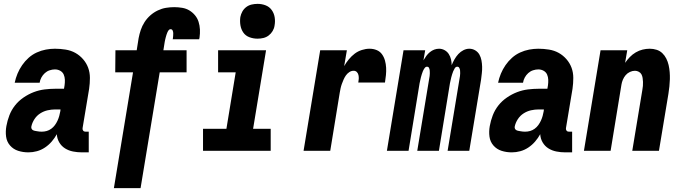

<svg xmlns="http://www.w3.org/2000/svg" viewBox="-20 -780 3540 993"><path d="M127 8Q99 8 74 0Q49 -8 32 -27.5Q15 -47 11.5 -73.5Q8 -100 13 -128Q18 -156 28.5 -183.5Q39 -211 57.5 -234.5Q76 -258 101.5 -275.5Q127 -293 154.5 -303.5Q182 -314 210.5 -317.5Q239 -321 266 -321H311L314 -339Q316 -353 315.5 -367.5Q315 -382 309.5 -394.5Q304 -407 291.5 -414Q279 -421 264 -421Q251 -421 237 -416.5Q223 -412 212 -402Q201 -392 194 -379Q187 -366 185 -352H56Q61 -376 70.5 -399Q80 -422 94.5 -443Q109 -464 128 -481Q147 -498 170 -508.5Q193 -519 217 -523.5Q241 -528 264 -528Q292 -528 319.5 -523.5Q347 -519 369.5 -506.5Q392 -494 409.5 -474Q427 -454 436 -429.5Q445 -405 445 -377Q445 -349 441 -321L407 -117Q406 -110 410 -104.5Q414 -99 422 -99H439V8H404Q380 8 357.5 3.5Q335 -1 316.5 -12.5Q298 -24 286.5 -43.5Q275 -63 274 -86Q263 -66 247.5 -48Q232 -30 212.5 -17Q193 -4 171 2Q149 8 127 8ZM196 -99Q209 -99 221.5 -102.5Q234 -106 245 -114Q256 -122 264 -133Q272 -144 277.5 -156Q283 -168 286.5 -180.5Q290 -193 292 -205L293 -214H266Q246 -214 226 -209.5Q206 -205 188 -193.5Q170 -182 158 -163.5Q146 -145 142 -125Q141 -119 143.5 -114Q146 -109 151 -106.5Q156 -104 162 -103Q168 -102 173.5 -101Q179 -100 184.5 -99.5Q190 -99 196 -99Z M569 193 668 -406H576L577 -520H687L697 -583Q701 -604 708 -625Q715 -646 727.5 -665.5Q740 -685 757.5 -700.5Q775 -716 796 -726Q817 -736 838.5 -739.5Q860 -743 881 -743Q902 -743 922.5 -739.5Q943 -736 959.5 -726Q976 -716 988.5 -701Q1001 -686 1007 -667Q1013 -648 1014 -627.5Q1015 -607 1012 -586L1010 -577H873L874 -580Q875 -587 875.5 -594Q876 -601 876 -608Q876 -615 873 -622Q870 -629 862 -629Q856 -629 852 -623.5Q848 -618 845.5 -612Q843 -606 841 -600Q839 -594 837.5 -588Q836 -582 834.5 -576Q833 -570 832 -564L825 -520H945V-406H806L707 193Z M1030 0V-114H1151L1199 -406H1108V-520H1356L1289 -114H1380V0ZM1312 -580Q1290 -580 1270 -587.5Q1250 -595 1238.5 -611.5Q1227 -628 1223.5 -649Q1220 -670 1223 -692Q1226 -707 1233.5 -720.5Q1241 -734 1253.5 -743.5Q1266 -753 1281.5 -756.5Q1297 -760 1312 -760Q1334 -760 1353.5 -752.5Q1373 -745 1385 -728.5Q1397 -712 1400.5 -691Q1404 -670 1400 -648Q1398 -633 1390 -619.5Q1382 -606 1369.5 -596.5Q1357 -587 1342 -583.5Q1327 -580 1312 -580Z M1550 0 1636 -520H1774L1760 -438Q1770 -456 1784 -473Q1798 -490 1814.5 -502.5Q1831 -515 1851.5 -521.5Q1872 -528 1891 -528Q1911 -528 1928 -521Q1945 -514 1955.5 -499.5Q1966 -485 1971 -467Q1976 -449 1977 -430Q1978 -411 1976 -391.5Q1974 -372 1971 -353H1833Q1835 -363 1835.5 -372.5Q1836 -382 1834 -391.5Q1832 -401 1825.5 -407.5Q1819 -414 1809 -414Q1797 -414 1786.5 -407Q1776 -400 1769 -390Q1762 -380 1757 -368.5Q1752 -357 1748 -346Q1744 -335 1741.5 -323.5Q1739 -312 1737 -300L1688 0Z M1981 0 2067 -520H2179L2170 -468Q2177 -480 2185 -491Q2193 -502 2203.5 -510.5Q2214 -519 2226 -523.5Q2238 -528 2251 -528Q2266 -528 2279.5 -520.5Q2293 -513 2301 -500.5Q2309 -488 2312.5 -473.5Q2316 -459 2316 -443Q2322 -458 2330.5 -473Q2339 -488 2350.5 -500.5Q2362 -513 2377 -520.5Q2392 -528 2407 -528Q2424 -528 2438 -519.5Q2452 -511 2459.5 -497.5Q2467 -484 2470 -468Q2473 -452 2473.5 -435Q2474 -418 2472 -401.5Q2470 -385 2468 -368L2407 0H2295L2359 -387Q2360 -394 2360 -401Q2360 -408 2359.5 -415Q2359 -422 2355.5 -428.5Q2352 -435 2345 -435Q2337 -435 2332 -427Q2327 -419 2324 -411.5Q2321 -404 2318.5 -396Q2316 -388 2314 -380.5Q2312 -373 2310.5 -365Q2309 -357 2307 -349L2250 0H2138L2202 -387Q2203 -394 2203 -401Q2203 -408 2202.5 -415Q2202 -422 2199 -428.5Q2196 -435 2188 -435Q2181 -435 2175.5 -427Q2170 -419 2167 -411.5Q2164 -404 2161.5 -396Q2159 -388 2157 -380.5Q2155 -373 2153.5 -365Q2152 -357 2150 -349L2093 0Z M2627 8Q2599 8 2574 0Q2549 -8 2532 -27.5Q2515 -47 2511.5 -73.5Q2508 -100 2513 -128Q2518 -156 2528.5 -183.5Q2539 -211 2557.5 -234.5Q2576 -258 2601.5 -275.5Q2627 -293 2654.5 -303.5Q2682 -314 2710.5 -317.5Q2739 -321 2766 -321H2811L2814 -339Q2816 -353 2815.5 -367.5Q2815 -382 2809.5 -394.5Q2804 -407 2791.5 -414Q2779 -421 2764 -421Q2751 -421 2737 -416.5Q2723 -412 2712 -402Q2701 -392 2694 -379Q2687 -366 2685 -352H2556Q2561 -376 2570.5 -399Q2580 -422 2594.5 -443Q2609 -464 2628 -481Q2647 -498 2670 -508.5Q2693 -519 2717 -523.5Q2741 -528 2764 -528Q2792 -528 2819.5 -523.5Q2847 -519 2869.5 -506.5Q2892 -494 2909.5 -474Q2927 -454 2936 -429.5Q2945 -405 2945 -377Q2945 -349 2941 -321L2907 -117Q2906 -110 2910 -104.5Q2914 -99 2922 -99H2939V8H2904Q2880 8 2857.5 3.5Q2835 -1 2816.5 -12.5Q2798 -24 2786.5 -43.5Q2775 -63 2774 -86Q2763 -66 2747.5 -48Q2732 -30 2712.5 -17Q2693 -4 2671 2Q2649 8 2627 8ZM2696 -99Q2709 -99 2721.5 -102.5Q2734 -106 2745 -114Q2756 -122 2764 -133Q2772 -144 2777.5 -156Q2783 -168 2786.5 -180.5Q2790 -193 2792 -205L2793 -214H2766Q2746 -214 2726 -209.5Q2706 -205 2688 -193.5Q2670 -182 2658 -163.5Q2646 -145 2642 -125Q2641 -119 2643.5 -114Q2646 -109 2651 -106.5Q2656 -104 2662 -103Q2668 -102 2673.5 -101Q2679 -100 2684.5 -99.5Q2690 -99 2696 -99Z M3000 0 3086 -520H3224L3213 -455Q3224 -471 3237.5 -485Q3251 -499 3268 -509Q3285 -519 3303.5 -523.5Q3322 -528 3340 -528Q3359 -528 3376 -522.5Q3393 -517 3405.5 -505Q3418 -493 3426 -477Q3434 -461 3438 -443.5Q3442 -426 3443.5 -407.5Q3445 -389 3444.5 -370.5Q3444 -352 3442 -333Q3440 -314 3437 -295L3388 0H3250L3302 -314Q3304 -325 3305 -335.5Q3306 -346 3305.5 -356.5Q3305 -367 3303.5 -377Q3302 -387 3297.5 -395.5Q3293 -404 3283.5 -409Q3274 -414 3264 -414Q3251 -414 3238 -408Q3225 -402 3216 -391.5Q3207 -381 3201.5 -368Q3196 -355 3194 -342L3138 0Z"/></svg>

Font: Iosevka SS18 Heavy
Style: Italic
Weight: 900
Italic angle: -9°
Monospace: yes
Designer: Belleve Invis
Foundry: Belleve Invis
Version: Version 25.1.1; ttfautohint (v1.8.4)